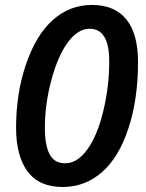

<svg xmlns="http://www.w3.org/2000/svg" viewBox="-20 -745 591 775"><path d="M537.1 -494.1Q537.1 -344.7 498.5 -227.3Q460 -109.9 391.6 -50Q323.2 9.8 232.9 9.8Q138.2 9.8 91.6 -52.5Q44.9 -114.7 44.9 -230Q44.9 -368.7 85.4 -486.8Q126 -605 194.1 -665Q262.2 -725.1 351.1 -725.1Q442.4 -725.1 489.7 -667.2Q537.1 -609.4 537.1 -494.1ZM341.8 -628.9Q294.4 -628.9 253.9 -574.2Q213.4 -519.5 187.3 -421.6Q161.1 -323.7 161.1 -229Q161.1 -159.2 180.2 -122.6Q199.2 -85.9 243.2 -85.9Q292 -85.9 332.3 -141.4Q372.6 -196.8 396.7 -295.9Q420.9 -395 420.9 -498Q420.9 -628.9 341.8 -628.9Z"/></svg>

Font: f5618774984       
Style: Italic
Weight: 600
Italic angle: -12°
Foundry: Ascender Corporation
Version: Version 1.10